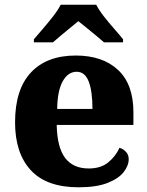

<svg xmlns="http://www.w3.org/2000/svg" viewBox="-20 -786 626 816"><path d="M314 10Q178 10 111 -62.5Q44 -135 44 -266Q44 -406 111.5 -478Q179 -550 302 -550Q416 -550 481.5 -489Q547 -428 547 -309V-255H221Q223 -159 257 -114.5Q291 -70 357 -70Q408 -70 439.5 -95.5Q471 -121 488 -158Q504 -153 515.5 -140.5Q527 -128 527 -110Q527 -82 505.5 -54.5Q484 -27 437 -8.5Q390 10 314 10ZM373 -323Q373 -398 357 -439.5Q341 -481 306 -481Q269 -481 246.5 -440.5Q224 -400 223 -323ZM124 -619Q140 -638 162.5 -664Q185 -690 206 -717Q227 -744 238 -766H389Q400 -744 421 -717Q442 -690 465 -664Q488 -638 503 -619V-606H422Q410 -617 390 -633.5Q370 -650 349 -667Q328 -684 313 -696Q298 -684 277.5 -667Q257 -650 237 -633.5Q217 -617 205 -606H124Z"/></svg>

Font: Noto Serif Telugu ExtraBold
Style: Regular
Weight: 800
Designer: Jelle Bosma - Monotype Design Team
Foundry: Monotype Imaging Inc.
Version: Version 2.005; ttfautohint (v1.8.4.7-5d5b)